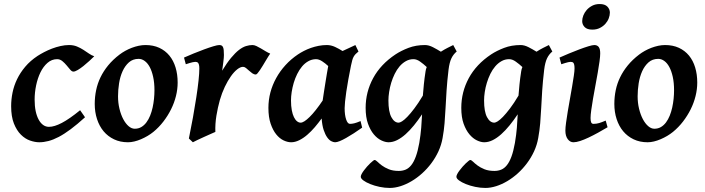

<svg xmlns="http://www.w3.org/2000/svg" viewBox="-20 -678 3459 942"><path d="M442.4 -401.9Q432.1 -391.6 418 -378.7Q403.8 -365.7 389.2 -354Q374.5 -342.3 361.3 -334.5Q348.1 -326.7 340.3 -326.7Q332.5 -326.7 324.5 -336.2Q316.4 -345.7 306.9 -357.2Q297.4 -368.7 285.9 -378.2Q274.4 -387.7 260.3 -387.7Q233.9 -387.7 213.1 -369.6Q192.4 -351.6 178.5 -323Q164.6 -294.4 157.2 -259Q149.9 -223.6 149.9 -189.5Q149.9 -157.7 155 -133.1Q160.2 -108.4 169.7 -91.1Q179.2 -73.7 191.9 -64.7Q204.6 -55.7 220.2 -55.7Q246.6 -55.7 283.4 -75Q320.3 -94.2 373 -137.2Q375 -134.8 378.4 -129.6Q381.8 -124.5 385.7 -119.1Q389.6 -113.8 392.8 -109.1Q396 -104.5 397 -102.5Q358.9 -67.9 327.1 -44.2Q295.4 -20.5 268.3 -6.3Q241.2 7.8 217.8 13.9Q194.3 20 172.4 20Q151.9 20 127.7 11.7Q103.5 3.4 82.8 -17.1Q62 -37.6 48.3 -71.8Q34.7 -106 34.7 -157.2Q34.7 -189.9 41.5 -223.6Q48.3 -257.3 63.7 -289.3Q79.1 -321.3 103.8 -350.6Q128.4 -379.9 164.6 -403.8Q178.2 -412.6 196.3 -422.1Q214.4 -431.6 234.9 -439.5Q255.4 -447.3 276.9 -452.1Q298.3 -457 318.8 -457Q340.3 -457 357.4 -450Q374.5 -442.9 388.9 -433.6Q403.3 -424.3 416.3 -415.3Q429.2 -406.2 442.4 -401.9Z M737.8 -234.9Q737.8 -272 731.4 -300.8Q725.1 -329.6 714.6 -349.1Q704.1 -368.7 689.9 -378.9Q675.8 -389.2 660.2 -389.2Q631.8 -389.2 612.5 -372.1Q593.3 -355 581.3 -328.4Q569.3 -301.8 564.2 -269.3Q559.1 -236.8 559.1 -205.6Q559.1 -172.9 566.2 -144Q573.2 -115.2 584.7 -93.5Q596.2 -71.8 610.8 -59.1Q625.5 -46.4 641.1 -46.4Q659.2 -46.4 673.3 -54.7Q687.5 -63 698.2 -77.4Q709 -91.8 716.6 -110.6Q724.1 -129.4 728.8 -150.4Q733.4 -171.4 735.6 -193.1Q737.8 -214.8 737.8 -234.9ZM851.6 -272.9Q851.6 -240.2 843.3 -206.8Q835 -173.3 819.3 -141.8Q803.7 -110.4 781.7 -81.8Q759.8 -53.2 732.4 -30.8Q719.7 -20.5 704.1 -11.2Q688.5 -2 671.9 5.1Q655.3 12.2 638.9 16.1Q622.6 20 607.9 20Q569.8 20 539.6 5.6Q509.3 -8.8 488.3 -33.9Q467.3 -59.1 456.1 -93.5Q444.8 -127.9 444.8 -168Q444.8 -203.1 451.7 -235.8Q458.5 -268.6 473.1 -298.8Q487.8 -329.1 510.7 -357.2Q533.7 -385.3 566.4 -410.2Q579.1 -419.9 594.5 -428.5Q609.9 -437 626.5 -443.4Q643.1 -449.7 660.4 -453.4Q677.7 -457 693.8 -457Q731.9 -457 761.5 -443.4Q791 -429.7 811 -405.3Q831.1 -380.9 841.3 -347.2Q851.6 -313.5 851.6 -272.9Z M1305.7 -415Q1301.8 -409.7 1295.9 -400.1Q1290 -390.6 1283.2 -379.2Q1276.4 -367.7 1269.3 -356Q1262.2 -344.2 1255.6 -334.5Q1249 -324.7 1243.7 -318.6Q1238.3 -312.5 1235.4 -312.5Q1226.1 -312.5 1217.8 -318.4Q1209.5 -324.2 1201.9 -331.3Q1194.3 -338.4 1187 -344.2Q1179.7 -350.1 1172.4 -350.1Q1159.7 -350.1 1144 -337.9Q1128.4 -325.7 1112.8 -303.7Q1097.2 -281.7 1083 -252Q1068.8 -222.2 1058.6 -187Q1048.3 -150.4 1041.7 -110.1Q1035.2 -69.8 1036.6 -30.8Q1028.8 -27.3 1012.7 -20.3Q996.6 -13.2 979.5 -5.4Q962.4 2.4 947.3 9.5Q932.1 16.6 926.3 20L906.7 1.5Q917.5 -50.8 926.8 -102.5Q936 -154.3 943.1 -200.2Q950.2 -246.1 954.1 -283Q958 -319.8 958 -341.8Q958 -353 956.3 -359.6Q954.6 -366.2 951.9 -369.4Q949.2 -372.6 945.6 -373.5Q941.9 -374.5 938 -374.5Q933.1 -374.5 925.5 -372.8Q918 -371.1 910.2 -368.7Q901.4 -366.2 891.6 -362.8L882.8 -395.5Q903.3 -404.8 929.7 -415.5Q956.1 -426.3 981.2 -435.5Q1006.3 -444.8 1026.6 -450.9Q1046.9 -457 1055.7 -457Q1062.5 -457 1066.9 -454.8Q1071.3 -452.6 1074 -447Q1076.7 -441.4 1077.6 -432.1Q1078.6 -422.9 1078.6 -408.2Q1078.6 -402.8 1077.9 -393.8Q1077.1 -384.8 1075.7 -373.8Q1074.2 -362.8 1072.8 -351.6Q1071.3 -340.3 1069.8 -331.1Q1093.3 -369.6 1113.8 -394.3Q1134.3 -418.9 1152.3 -432.9Q1170.4 -446.8 1186.8 -451.9Q1203.1 -457 1218.8 -457Q1227.5 -457 1238 -452.1Q1248.5 -447.3 1260 -440.4Q1271.5 -433.6 1283.2 -426.5Q1294.9 -419.4 1305.7 -415Z M1563 -184.6Q1565.9 -205.1 1569.6 -228.5Q1573.2 -252 1576.9 -274.7Q1580.6 -297.4 1584 -318.1Q1587.4 -338.9 1590.3 -354Q1576.2 -367.2 1560.5 -377.4Q1544.9 -387.7 1529.8 -387.7Q1509.3 -387.2 1492.2 -377.4Q1475.1 -367.7 1461.7 -351.6Q1448.2 -335.4 1438 -314.7Q1427.7 -293.9 1421.1 -271.5Q1414.6 -249 1411.1 -226.8Q1407.7 -204.6 1407.7 -185.1Q1407.7 -157.7 1411.6 -137.2Q1415.5 -116.7 1422.1 -103.3Q1428.7 -89.8 1437.3 -83Q1445.8 -76.2 1455.1 -76.2Q1470.7 -76.2 1499 -104Q1527.3 -131.8 1563 -184.6ZM1756.8 -51.8Q1736.3 -37.1 1716.1 -24.2Q1695.8 -11.2 1678.2 -1.2Q1660.6 8.8 1646.7 14.4Q1632.8 20 1624 20Q1615.7 20 1605.2 14.6Q1594.7 9.3 1585.2 -4.2Q1575.7 -17.6 1568.1 -40Q1560.5 -62.5 1558.1 -96.7Q1542.5 -75.2 1524.7 -54.2Q1506.8 -33.2 1487.5 -16.6Q1468.3 0 1448 10Q1427.7 20 1408.2 20Q1390.6 20 1371.1 10.7Q1351.6 1.5 1335.2 -18.8Q1318.8 -39.1 1307.9 -71Q1296.9 -103 1296.9 -148.9Q1296.9 -187.5 1306.6 -224.4Q1316.4 -261.2 1335 -294.9Q1353.5 -328.6 1380.4 -358.2Q1407.2 -387.7 1441.9 -411.1Q1455.1 -419.9 1471.2 -428.2Q1487.3 -436.5 1505.4 -442.9Q1523.4 -449.2 1543.2 -453.1Q1563 -457 1583.5 -457Q1604 -457 1623.8 -447.8Q1643.6 -438.5 1660.6 -427.7Q1677.2 -436 1693.8 -443.1Q1710.4 -450.2 1723.6 -457L1738.8 -425.3Q1730.5 -418.5 1725.1 -413.1Q1719.7 -407.7 1715.6 -400.6Q1711.4 -393.6 1708.5 -383.3Q1705.6 -373 1702.1 -356.4Q1694.8 -321.3 1689 -288.3Q1683.1 -255.4 1679 -227.8Q1674.8 -200.2 1672.9 -179.2Q1670.9 -158.2 1670.9 -147.5Q1670.9 -113.8 1678.2 -92Q1685.5 -70.3 1696.8 -70.3Q1706.5 -70.3 1718 -73Q1729.5 -75.7 1749 -84Z M2220.7 -425.3Q2204.1 -411.6 2194.6 -391.6Q2185.1 -371.6 2180.7 -336.4Q2173.8 -278.3 2170.9 -232.9Q2168 -187.5 2166 -148.2Q2164.1 -108.9 2161.1 -73.5Q2158.2 -38.1 2151.4 -0.5Q2145.5 33.2 2131.1 64.5Q2116.7 95.7 2096.2 123Q2075.7 150.4 2051 172.6Q2026.4 194.8 1999.5 210.7Q1972.7 226.6 1945.1 235.4Q1917.5 244.1 1892.1 244.1Q1867.7 244.1 1842.3 238.8Q1816.9 233.4 1796.4 225.1Q1775.9 216.8 1762.9 207.3Q1750 197.8 1750 189Q1750 183.6 1754.4 175.3Q1758.8 167 1765.6 158Q1772.5 148.9 1780.5 139.6Q1788.6 130.4 1796.1 123.3Q1803.7 116.2 1809.6 111.6Q1815.4 106.9 1817.4 106.9Q1823.2 106.9 1831.5 115.2Q1839.8 123.5 1853.5 133.8Q1867.2 144 1887.5 152.3Q1907.7 160.6 1936.5 160.6Q1954.6 160.6 1970 154.3Q1985.4 147.9 1997.8 132.3Q2010.3 116.7 2020 90.3Q2029.8 64 2037.1 23.4Q2043.9 -17.6 2046.6 -51.3Q2049.3 -85 2050.8 -117.2Q2031.2 -87.9 2011 -63Q1990.7 -38.1 1970 -19.5Q1949.2 -1 1928.2 9.5Q1907.2 20 1886.2 20Q1870.1 20 1850.6 10.7Q1831.1 1.5 1814 -18.8Q1796.9 -39.1 1785.4 -71Q1773.9 -103 1773.9 -148.9Q1773.9 -226.6 1810.8 -294.7Q1847.7 -362.8 1920.4 -411.1Q1947.8 -429.2 1984.1 -443.1Q2020.5 -457 2064.9 -457Q2083.5 -457 2104 -446.5Q2124.5 -436 2143.1 -424.3Q2159.7 -435.1 2175.3 -442.9L2203.6 -457ZM1936 -76.2Q1941.9 -76.2 1952.6 -82.8Q1963.4 -89.4 1978.5 -105Q1993.7 -120.6 2012.9 -146Q2032.2 -171.4 2054.7 -209Q2056.6 -235.4 2059.6 -264.4Q2062.5 -293.5 2067.9 -328.1Q2069.3 -338.9 2073.7 -349.1Q2058.1 -363.8 2041.3 -375.7Q2024.4 -387.7 2008.8 -387.7Q1988.3 -387.7 1971.2 -377.9Q1954.1 -368.2 1940.4 -352.3Q1926.8 -336.4 1916.5 -315.4Q1906.2 -294.4 1899.4 -272Q1892.6 -249.5 1889.2 -226.8Q1885.7 -204.1 1885.7 -185.1Q1885.7 -130.4 1900.1 -103.3Q1914.6 -76.2 1936 -76.2Z M2689.9 -425.3Q2673.3 -411.6 2663.8 -391.6Q2654.3 -371.6 2649.9 -336.4Q2643.1 -278.3 2640.1 -232.9Q2637.2 -187.5 2635.3 -148.2Q2633.3 -108.9 2630.4 -73.5Q2627.4 -38.1 2620.6 -0.5Q2614.7 33.2 2600.3 64.5Q2585.9 95.7 2565.4 123Q2544.9 150.4 2520.3 172.6Q2495.6 194.8 2468.8 210.7Q2441.9 226.6 2414.3 235.4Q2386.7 244.1 2361.3 244.1Q2336.9 244.1 2311.5 238.8Q2286.1 233.4 2265.6 225.1Q2245.1 216.8 2232.2 207.3Q2219.2 197.8 2219.2 189Q2219.2 183.6 2223.6 175.3Q2228 167 2234.9 158Q2241.7 148.9 2249.8 139.6Q2257.8 130.4 2265.4 123.3Q2272.9 116.2 2278.8 111.6Q2284.7 106.9 2286.6 106.9Q2292.5 106.9 2300.8 115.2Q2309.1 123.5 2322.8 133.8Q2336.4 144 2356.7 152.3Q2377 160.6 2405.8 160.6Q2423.8 160.6 2439.2 154.3Q2454.6 147.9 2467 132.3Q2479.5 116.7 2489.3 90.3Q2499 64 2506.3 23.4Q2513.2 -17.6 2515.9 -51.3Q2518.6 -85 2520 -117.2Q2500.5 -87.9 2480.2 -63Q2460 -38.1 2439.2 -19.5Q2418.5 -1 2397.5 9.5Q2376.5 20 2355.5 20Q2339.4 20 2319.8 10.7Q2300.3 1.5 2283.2 -18.8Q2266.1 -39.1 2254.6 -71Q2243.2 -103 2243.2 -148.9Q2243.2 -226.6 2280 -294.7Q2316.9 -362.8 2389.6 -411.1Q2417 -429.2 2453.4 -443.1Q2489.7 -457 2534.2 -457Q2552.7 -457 2573.2 -446.5Q2593.8 -436 2612.3 -424.3Q2628.9 -435.1 2644.5 -442.9L2672.9 -457ZM2405.3 -76.2Q2411.1 -76.2 2421.9 -82.8Q2432.6 -89.4 2447.8 -105Q2462.9 -120.6 2482.2 -146Q2501.5 -171.4 2523.9 -209Q2525.9 -235.4 2528.8 -264.4Q2531.7 -293.5 2537.1 -328.1Q2538.6 -338.9 2543 -349.1Q2527.3 -363.8 2510.5 -375.7Q2493.7 -387.7 2478 -387.7Q2457.5 -387.7 2440.4 -377.9Q2423.3 -368.2 2409.7 -352.3Q2396 -336.4 2385.7 -315.4Q2375.5 -294.4 2368.7 -272Q2361.8 -249.5 2358.4 -226.8Q2355 -204.1 2355 -185.1Q2355 -130.4 2369.4 -103.3Q2383.8 -76.2 2405.3 -76.2Z M2960.9 -53.7Q2938 -40 2914.1 -26.9Q2890.1 -13.7 2867.9 -3.2Q2845.7 7.3 2826.4 13.7Q2807.1 20 2793.5 20Q2776.9 20 2765.4 4.6Q2753.9 -10.7 2753.9 -37.1Q2753.9 -51.8 2757.3 -76.7Q2760.7 -101.6 2765.6 -131.3Q2770.5 -161.1 2776.4 -193.4Q2782.2 -225.6 2787.1 -254.6Q2792 -283.7 2795.4 -306.6Q2798.8 -329.6 2798.8 -341.8Q2798.8 -353 2797.4 -359.6Q2795.9 -366.2 2793.5 -369.4Q2791 -372.6 2787.1 -373.5Q2783.2 -374.5 2778.8 -374.5Q2774.9 -374.5 2767.3 -372.8Q2759.8 -371.1 2752.4 -368.7Q2743.7 -366.2 2733.9 -362.8L2725.1 -395.5Q2745.6 -404.8 2771.5 -415.5Q2797.4 -426.3 2822 -435.5Q2846.7 -444.8 2866.7 -450.9Q2886.7 -457 2896 -457Q2909.7 -457 2917.2 -447.8Q2924.8 -438.5 2924.8 -416Q2924.8 -401.9 2921.4 -376.7Q2918 -351.6 2912.6 -321Q2907.2 -290.5 2901.1 -257.6Q2895 -224.6 2889.6 -194.1Q2884.3 -163.6 2880.9 -138.4Q2877.4 -113.3 2877.4 -99.1Q2877.4 -84 2880.6 -77.1Q2883.8 -70.3 2892.1 -70.3Q2899.4 -70.3 2906 -71.3Q2912.6 -72.3 2919.4 -74.2Q2926.3 -76.2 2933.8 -79.1Q2941.4 -82 2951.7 -86.4ZM2972.2 -616.2Q2972.2 -602.5 2966.6 -587.9Q2960.9 -573.2 2950 -561Q2939 -548.8 2923.1 -540.8Q2907.2 -532.7 2886.2 -532.7Q2860.4 -532.7 2848.4 -545.2Q2836.4 -557.6 2836.4 -574.2Q2836.4 -587.4 2842 -602.1Q2847.7 -616.7 2858.6 -629.2Q2869.6 -641.6 2885.5 -649.9Q2901.4 -658.2 2921.9 -658.2Q2947.8 -658.2 2960 -645.5Q2972.2 -632.8 2972.2 -616.2Z M3287.1 -234.9Q3287.1 -272 3280.8 -300.8Q3274.4 -329.6 3263.9 -349.1Q3253.4 -368.7 3239.3 -378.9Q3225.1 -389.2 3209.5 -389.2Q3181.2 -389.2 3161.9 -372.1Q3142.6 -355 3130.6 -328.4Q3118.7 -301.8 3113.5 -269.3Q3108.4 -236.8 3108.4 -205.6Q3108.4 -172.9 3115.5 -144Q3122.6 -115.2 3134 -93.5Q3145.5 -71.8 3160.2 -59.1Q3174.8 -46.4 3190.4 -46.4Q3208.5 -46.4 3222.7 -54.7Q3236.8 -63 3247.6 -77.4Q3258.3 -91.8 3265.9 -110.6Q3273.4 -129.4 3278.1 -150.4Q3282.7 -171.4 3284.9 -193.1Q3287.1 -214.8 3287.1 -234.9ZM3400.9 -272.9Q3400.9 -240.2 3392.6 -206.8Q3384.3 -173.3 3368.7 -141.8Q3353 -110.4 3331.1 -81.8Q3309.1 -53.2 3281.7 -30.8Q3269 -20.5 3253.4 -11.2Q3237.8 -2 3221.2 5.1Q3204.6 12.2 3188.2 16.1Q3171.9 20 3157.2 20Q3119.1 20 3088.9 5.6Q3058.6 -8.8 3037.6 -33.9Q3016.6 -59.1 3005.4 -93.5Q2994.1 -127.9 2994.1 -168Q2994.1 -203.1 3001 -235.8Q3007.8 -268.6 3022.5 -298.8Q3037.1 -329.1 3060.1 -357.2Q3083 -385.3 3115.7 -410.2Q3128.4 -419.9 3143.8 -428.5Q3159.2 -437 3175.8 -443.4Q3192.4 -449.7 3209.7 -453.4Q3227.1 -457 3243.2 -457Q3281.2 -457 3310.8 -443.4Q3340.3 -429.7 3360.4 -405.3Q3380.4 -380.9 3390.6 -347.2Q3400.9 -313.5 3400.9 -272.9Z"/></svg>

Font: Gentium Basic
Style: Bold Italic
Weight: 700
Italic angle: -8°
Designer: J. Victor Gaultney and Annie Olsen
Foundry: SIL International
Version: Version 1.102; 2013; Maintenance release